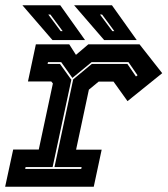

<svg xmlns="http://www.w3.org/2000/svg" viewBox="-22 -708 636 728"><path d="M-2.5 0 28 -141H125L178.5 -391.5L172.5 -399H84L114 -540H240.5L266 -500L313 -540H507L593 -430.5L461.5 -324.5L408.5 -398.5H352L315 -368L266.5 -140.5H363.5L333.5 0ZM73.5 -67.5H286L287.5 -74.5H184.5L255.5 -407L326 -465.5H461L493.5 -418L499.5 -422.5L465 -472.5H325.5L252.5 -412.5L210 -472.5H160L158.5 -465.5H205.5L248.5 -405.5L177.5 -74.5H75ZM496.5 -556H373L259 -688H402.5ZM411.5 -590 365 -653H357L404 -590ZM300.5 -556H177L63 -688H206.5ZM215.5 -590 169 -653H161L208 -590Z"/></svg>

Font: Tourney Thin ExtraBold
Style: Italic
Weight: 800
Italic angle: -12°
Version: Version 1.015